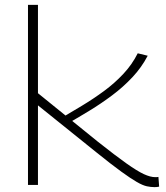

<svg xmlns="http://www.w3.org/2000/svg" viewBox="-20 -760 682 789"><path d="M615 9Q600 9 583.5 5.5Q567 2 542.5 -12Q518 -26 478 -55Q438 -84 376 -134L136 -327V0H95V-740H136V-377L383 -177Q455 -120 499.5 -88.5Q544 -57 571 -44.5Q598 -32 618 -32Q620 -32 623.5 -32Q627 -32 631 -33L634 7Q630 8 625 8.5Q620 9 615 9ZM263 -255 227 -272Q271 -298 317.5 -326Q364 -354 407.5 -386Q451 -418 487 -456.5Q523 -495 546 -541L587 -531Q562 -483 524 -442.5Q486 -402 440.5 -368Q395 -334 349 -306Q303 -278 263 -255Z"/></svg>

Font: Georama Expanded ExtraLight
Style: Regular
Weight: 250
Width: 7
Designer: Jean-Baptiste Levee
Foundry: Production Type
Version: Version 1.001